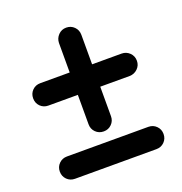

<svg xmlns="http://www.w3.org/2000/svg" viewBox="-115 -721 778 822"><g transform="rotate(-20 273.5 -310.5)"><path d="M88.9 0Q67.4 0 52.7 -14.6Q38.1 -29.3 38.1 -50.8Q38.1 -72.3 52.7 -86.9Q67.4 -101.6 88.9 -101.6H460Q481.4 -101.6 496.1 -86.9Q510.7 -72.3 510.7 -50.8Q510.7 -29.3 496.1 -14.6Q481.4 0 460 0ZM459.5 -333.5H325.2V-199.2Q325.2 -177.7 310.5 -163.1Q295.9 -148.4 274.4 -148.4Q252.4 -148.4 237.8 -163.1Q223.1 -177.7 223.1 -199.2V-333.5H88.9Q67.4 -333.5 52.7 -348.1Q38.1 -362.8 38.1 -384.8Q38.1 -406.2 52.7 -420.9Q67.4 -435.5 88.9 -435.5H223.1V-569.8Q223.6 -590.8 238.3 -606Q252.9 -621.1 274.4 -621.1Q295.9 -621.1 310.5 -606.4Q325.2 -591.8 325.2 -569.8V-435.5H459.5Q480.5 -435.5 495.6 -420.9Q510.7 -406.2 510.7 -384.3Q510.7 -363.3 495.6 -348.6Q480.5 -334 459.5 -333.5Z"/></g></svg>

Font: Comfortaa
Style: Bold
Weight: 700
Designer: Johan Aakerlund
Foundry: Johan Aakerlund
Version: Version 2.001; ttfautohint (v1.4.1)